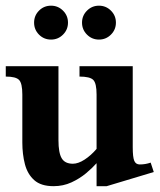

<svg xmlns="http://www.w3.org/2000/svg" viewBox="-26 -635 556 669"><path d="M509.8 -35.6 345.7 13.7H310.5V-66.4Q295.9 -49.8 273.7 -31.2Q251.5 -12.7 222.9 0.5Q194.3 13.7 160.6 13.7Q116.7 13.7 93.3 -7.3Q69.8 -28.3 60.8 -63Q51.8 -97.7 51.8 -138.7V-305.7Q51.8 -344.7 40.5 -356.4Q29.3 -368.2 -5.9 -368.2V-404.3H177.7V-146.5Q177.7 -102.5 189 -83.5Q200.2 -64.5 228 -64.5Q246.6 -64.5 268.8 -78.9Q291 -93.3 310.5 -116.2V-305.7Q310.5 -344.7 299.1 -356.4Q287.6 -368.2 251 -368.2V-404.3H436.5V-122.1Q436.5 -86.9 441.9 -74.5Q447.3 -62 460.9 -62Q481 -62 499 -68.4ZM377.9 -556.2Q377.9 -531.7 360.6 -514.4Q343.3 -497.1 318.8 -497.1Q294.4 -497.1 277.1 -514.4Q259.8 -531.7 259.8 -556.2Q259.8 -580.6 277.1 -597.9Q294.4 -615.2 318.8 -615.2Q343.3 -615.2 360.6 -597.9Q377.9 -580.6 377.9 -556.2ZM210.9 -556.2Q210.9 -531.7 193.6 -514.4Q176.3 -497.1 151.9 -497.1Q127 -497.1 109.9 -514.4Q92.8 -531.7 92.8 -556.2Q92.8 -580.6 109.9 -597.9Q127 -615.2 151.9 -615.2Q176.3 -615.2 193.6 -597.9Q210.9 -580.6 210.9 -556.2Z"/></svg>

Font: Scheherazade New
Style: Bold
Weight: 700
Designer: SIL International
Foundry: SIL International
Version: Version 4.000